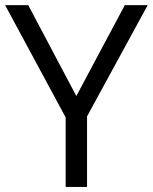

<svg xmlns="http://www.w3.org/2000/svg" viewBox="-20 -734 600 754"><path d="M279.8 -356.9 470.2 -713.9H560.1L321.8 -276.9V0H237.8V-272.9L0 -713.9H90.8Z"/></svg>

Font: f0_25842 
Style: Regular
Weight: 400
Foundry: Ascender Corporation
Version: Version 1.10